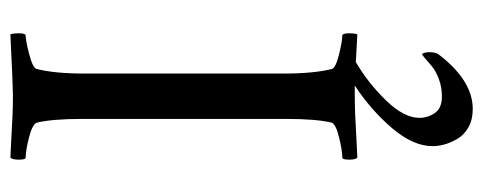

<svg xmlns="http://www.w3.org/2000/svg" viewBox="-299 -403 926 368"><g transform="rotate(-90 164.0 -219.0)"><path d="M42 -12.2Q42 -25.9 45.9 -25.9Q59.1 -25.9 84.2 -32Q109.4 -38.1 112.8 -45.9Q120.1 -74.7 120.1 -134.8V-522.9Q120.1 -583 112.8 -611.8Q109.4 -620.1 84.2 -626.5Q59.1 -632.8 45.9 -632.8Q42 -632.8 42 -646Q42 -658.2 45.9 -662.1Q61 -661.6 84.7 -660.2Q108.4 -658.7 127 -658Q145.5 -657.2 166 -657.2Q182.1 -657.2 282.2 -662.1Q284.2 -656.2 284.2 -647Q284.2 -632.8 279.8 -632.8Q270 -632.8 243.9 -626Q217.8 -619.1 215.8 -611.8Q207 -577.1 207 -519V-139.2Q207 -80.6 215.8 -45.9Q217.8 -38.6 243.7 -32.2Q269.5 -25.9 279.8 -25.9Q284.2 -25.9 284.2 -11.2Q284.2 -2.9 282.2 2.9Q236.8 0.5 229 0Q189 23.4 155.5 57.9Q122.1 92.3 122.1 122.1Q122.1 137.7 131.3 151.4Q140.6 165 163.1 165Q180.7 165 196.3 159.2Q211.9 153.3 220.7 146Q229.5 138.7 236.1 132.8Q242.7 127 244.1 127Q244.6 127 245.6 128.7Q246.6 130.4 247.3 133.5Q248 136.7 248 140.1Q248 152.8 244.1 158.2Q193.8 224.1 139.2 224.1Q119.1 224.1 104.5 216.1Q89.8 208 82.3 195.3Q74.7 182.6 71.3 170.4Q67.9 158.2 67.9 147Q67.9 109.9 102.5 69.3Q137.2 28.8 184.1 -2H166Q145.5 -2 127 -1.2Q108.4 -0.5 84.7 1Q61 2.4 45.9 2.9Q42 -1 42 -12.2Z"/></g></svg>

Font: Crimson
Style: Roman
Weight: 400
Version: Version 0.8